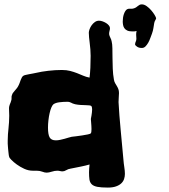

<svg xmlns="http://www.w3.org/2000/svg" viewBox="-20 -828 769 873"><path d="M541 -104Q542.5 -84.5 545.2 -67.9Q547.9 -51.3 547.9 -37.1Q547.9 -25.4 544.2 -14.2Q540.5 -2.9 531.5 5.6Q522.5 14.2 507.6 19.5Q492.7 24.9 470.2 24.9Q439.9 24.9 422.6 21.5Q405.3 18.1 397 9.8Q388.7 1.5 386.7 -11.7Q384.8 -24.9 384.8 -44.9Q384.8 -53.2 385.5 -62Q386.2 -70.8 387.2 -80.1Q368.2 -74.7 347.9 -70.6Q327.6 -66.4 299.8 -61Q290 -59.6 281.2 -54.2Q272.5 -48.8 264.2 -48.8Q258.8 -48.8 252.7 -50.3Q246.6 -51.8 241.2 -51.8Q228.5 -51.8 215.1 -47.4Q201.7 -43 191.9 -43Q183.1 -43 172.1 -47.4Q161.1 -51.8 146 -51.8H128.9Q109.4 -51.8 90.3 -60.5Q71.3 -69.3 56.2 -80.3Q41 -91.3 31.5 -101.3Q22 -111.3 22 -113.8Q21 -115.2 20 -122.1Q19 -128.9 18.3 -136.7Q17.6 -144.5 16.8 -151.4Q16.1 -158.2 16.1 -160.2Q15.1 -167.5 15.1 -174.8Q15.1 -182.1 15.1 -189Q15.1 -203.6 16.1 -217Q17.1 -230.5 18.6 -244.1Q20 -257.8 21 -272Q22 -286.1 22 -301.8Q22 -309.6 21.5 -317.6Q21 -325.7 21 -334Q21 -340.8 22.2 -345.5Q23.4 -350.1 24.9 -354Q26.4 -357.9 28.1 -361.6Q29.8 -365.2 30.8 -370.1Q33.2 -376 32.5 -383.5Q31.7 -391.1 35.2 -397.9Q36.1 -401.9 39.3 -406Q42.5 -410.2 46.6 -415Q50.8 -419.9 54.9 -424.8Q59.1 -429.7 62 -435.1Q66.4 -442.9 69.1 -450.4Q71.8 -458 74.2 -464.6Q76.7 -471.2 79.6 -476.3Q82.5 -481.4 86.9 -483.9Q89.8 -485.8 96.7 -487.3Q103.5 -488.8 111.8 -490.5Q120.1 -492.2 129.2 -493.7Q138.2 -495.1 146 -497.1Q168 -502.4 199.5 -506.1Q231 -509.8 261.2 -509.8Q282.7 -509.8 299.3 -505.4Q315.9 -501 330.3 -495.4Q344.7 -489.7 358.2 -483.9Q371.6 -478 387.2 -475.1Q389.6 -493.7 390.9 -520Q392.1 -546.4 392.1 -574.2Q392.1 -588.9 390.9 -603.5Q389.6 -618.2 387.9 -632.1Q386.2 -646 385 -658Q383.8 -669.9 383.8 -679.2Q383.8 -685.5 387.2 -695.1Q390.6 -704.6 396.7 -713.1Q402.8 -721.7 411.4 -727.8Q419.9 -733.9 430.2 -733.9Q438 -733.9 446.8 -730.7Q455.6 -727.5 462.9 -722.9Q470.2 -718.3 475.1 -712.2Q480 -706.1 480 -700.2Q480 -693.8 478 -687.5Q476.1 -681.2 476.1 -672.9Q477.1 -665.5 481.7 -656.7Q486.3 -647.9 487.8 -639.2Q490.7 -627.9 491 -608.4Q491.2 -588.9 491.5 -565.2Q491.7 -541.5 492.7 -515.6Q493.7 -489.7 498 -465.8Q499.5 -457 503.2 -450.4Q506.8 -443.8 511 -437.3Q515.1 -430.7 518.1 -423.1Q521 -415.5 521 -404.8Q521 -396 520 -386Q519 -376 519 -363.8Q520.5 -335.4 522.9 -303.5Q525.4 -271.5 528.6 -237.8Q531.7 -204.1 534.9 -170.2Q538.1 -136.2 541 -104ZM396 -345.2Q393.6 -348.1 386 -348.9Q378.4 -349.6 368.2 -349.9Q357.9 -350.1 345.7 -350.8Q333.5 -351.6 321.8 -354Q314.9 -355.5 310.8 -357.4Q306.6 -359.4 303.2 -361.1Q299.8 -362.8 295.9 -364Q292 -365.2 286.1 -365.2Q267.6 -365.2 250.2 -363Q232.9 -360.8 223.1 -354Q218.3 -350.1 213.6 -339.4Q209 -328.6 205.6 -313.5Q202.1 -298.3 200.2 -281.2Q198.2 -264.2 198.2 -248Q198.2 -216.3 205.8 -203.1Q213.4 -189.9 233.9 -189.9Q243.2 -189.9 253.4 -192.1Q263.7 -194.3 273.7 -197Q283.7 -199.7 292 -202.4Q300.3 -205.1 306.2 -206.1Q311.5 -206.5 325.2 -208.3Q338.9 -210 353.3 -212.2Q367.7 -214.4 379.4 -216.8Q391.1 -219.2 393.1 -222.2Q394.5 -223.6 395.3 -229Q396 -234.4 396 -241.2Q396 -247.6 395.5 -255.1Q395 -262.7 394.5 -269.3Q394 -275.9 393.6 -280.8Q393.1 -285.6 393.1 -287.1Q393.1 -287.6 394 -292Q395 -296.4 396 -302.7Q397 -309.1 397.9 -316.4Q398.9 -323.7 398.9 -330.1Q398.9 -339.8 396 -345.2ZM689.9 -745.1Q689.9 -742.2 686.3 -736.3Q682.6 -730.5 681.2 -723.1Q679.7 -714.8 679 -709.2Q678.2 -703.6 677.2 -698.5Q676.3 -693.4 675 -688Q673.8 -682.6 670.9 -674.8Q667.5 -666.5 663.6 -655.3Q659.7 -644 654.1 -634Q648.4 -624 641.4 -616.9Q634.3 -609.9 625 -609.9Q611.3 -609.9 602.8 -616Q594.2 -622.1 594.2 -626Q594.2 -632.8 597.2 -638.7Q600.1 -644.5 600.1 -651.9Q600.1 -656.7 599.6 -661.1Q599.1 -665.5 599.1 -669.9Q599.1 -673.8 599.4 -678.2Q599.6 -682.6 601.1 -687Q595.7 -685.5 591.1 -685.3Q586.4 -685.1 582 -685.1Q567.4 -685.1 558.6 -689.2Q549.8 -693.4 545.4 -700Q541 -706.5 539.6 -714.6Q538.1 -722.7 538.1 -730Q538.1 -738.3 539.3 -747.1Q540.5 -755.9 543.2 -763.7Q545.9 -771.5 549.6 -777.3Q553.2 -783.2 558.1 -786.1Q564 -789.1 573 -788.3Q582 -787.6 588.9 -790Q595.2 -792 599.6 -795.2Q604 -798.3 607.7 -801.3Q611.3 -804.2 615.2 -806.2Q619.1 -808.1 625 -808.1Q635.7 -808.1 647 -800Q658.2 -792 667.5 -781.2Q676.8 -770.5 682.9 -760.3Q689 -750 689.9 -745.1Z"/></svg>

Font: Freckle Face
Style: Regular
Weight: 400
Designer: Astigmatic (AOETI)
Foundry: Astigmatic (AOETI)
Version: Version 1.000